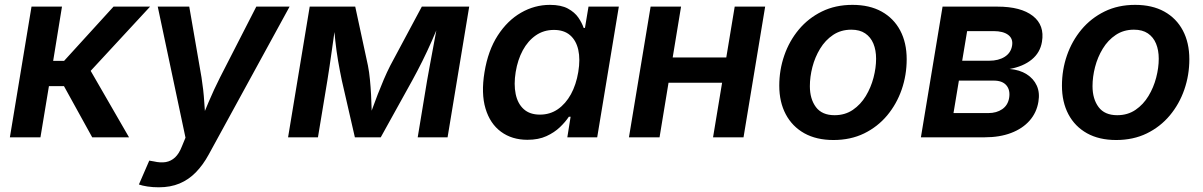

<svg xmlns="http://www.w3.org/2000/svg" viewBox="-20 -570 4995 797"><path d="M21 0 110.8 -542.5H237.3L200.7 -317.4H246.1L451.2 -542.5H603L356.4 -275.9L515.6 0H362.8L245.6 -212.4H183.1L147.9 0Z M556.6 195.8 599.6 96.7 619.1 100.1Q646 106.4 668 102.8Q689.9 99.1 706.8 83.3Q723.6 67.4 734.9 38.1L750 1.5L634.8 -542.5H765.6L816.4 -249Q824.7 -197.3 827.9 -146Q831.1 -94.7 835.4 -41.5H802.2Q824.2 -94.7 845.9 -146.2Q867.7 -197.8 893.6 -249L1043.9 -542.5H1182.1L846.2 71.8Q822.8 114.7 793 145.3Q763.2 175.8 725.3 191.7Q687.5 207.5 639.2 207.5Q613.8 207.5 591.8 204.1Q569.8 200.7 556.6 195.8Z M1175.8 0 1265.6 -542.5H1454.6L1507.3 -297.9Q1512.7 -270.5 1515.6 -239.7Q1518.6 -209 1520.3 -177.2Q1522 -145.5 1522.7 -115.7Q1523.4 -85.9 1523.4 -61H1505.4Q1514.2 -86.4 1524.9 -116.5Q1535.6 -146.5 1547.9 -178Q1560.1 -209.5 1573.2 -240.2Q1586.4 -271 1600.1 -297.9L1731 -542.5H1927.7L1837.9 0H1713.9L1752.9 -235.8Q1757.3 -261.2 1763.2 -292.7Q1769 -324.2 1775.4 -358.6Q1781.7 -393.1 1788.1 -427Q1794.4 -460.9 1799.8 -490.7H1810.1Q1792 -444.3 1772.7 -400.6Q1753.4 -356.9 1733.2 -316.2Q1712.9 -275.4 1691.4 -236.3L1560.5 0H1453.1L1398.9 -236.3Q1390.6 -275.9 1383.5 -316.9Q1376.5 -357.9 1371.8 -401.4Q1367.2 -444.8 1364.3 -490.7H1376.5Q1371.6 -459.5 1366.7 -425.8Q1361.8 -392.1 1357.2 -358.6Q1352.5 -325.2 1347.9 -293.9Q1343.3 -262.7 1338.9 -235.8L1299.8 0Z M2169.4 10.3Q2105 10.3 2059.6 -23.2Q2014.2 -56.6 1995.4 -119.4Q1976.6 -182.1 1991.2 -270.5Q2005.9 -360.4 2046.1 -422.6Q2086.4 -484.9 2142.8 -517.3Q2199.2 -549.8 2262.7 -549.8Q2309.1 -549.8 2337.4 -534.4Q2365.7 -519 2380.9 -496.8Q2396 -474.6 2402.8 -454.1H2408.2L2422.9 -542.5H2548.8L2459 0H2335L2348.6 -85.4H2341.3Q2327.1 -64 2304.2 -42Q2281.2 -20 2248.3 -4.9Q2215.3 10.3 2169.4 10.3ZM2221.2 -94.2Q2263.2 -94.2 2295.7 -116.7Q2328.1 -139.2 2349.9 -178.7Q2371.6 -218.3 2380.4 -271Q2389.2 -324.2 2380.4 -363.3Q2371.6 -402.3 2346.2 -424.1Q2320.8 -445.8 2279.3 -445.8Q2236.8 -445.8 2204.1 -423.1Q2171.4 -400.4 2150.1 -361.1Q2128.9 -321.8 2120.6 -271Q2112.3 -219.7 2120.6 -179.7Q2128.9 -139.6 2154.1 -116.9Q2179.2 -94.2 2221.2 -94.2Z M3028.3 -331.5 3010.7 -226.6H2720.7L2738.3 -331.5ZM2807.1 -542.5 2717.8 0H2590.8L2680.7 -542.5ZM3156.2 -542.5 3066.4 0H2939.9L3029.8 -542.5Z M3439.9 11.2Q3369.1 11.2 3318.8 -16.8Q3268.6 -44.9 3241.7 -95.7Q3214.8 -146.5 3214.8 -214.4Q3214.8 -279.8 3235.6 -339.8Q3256.3 -399.9 3295.9 -447.3Q3335.4 -494.6 3391.6 -522.2Q3447.8 -549.8 3518.6 -549.8Q3589.4 -549.8 3639.6 -522Q3689.9 -494.1 3716.8 -443.4Q3743.7 -392.6 3743.7 -324.2Q3743.7 -258.3 3722.9 -198.2Q3702.1 -138.2 3662.6 -90.8Q3623 -43.5 3566.9 -16.1Q3510.7 11.2 3439.9 11.2ZM3444.3 -91.8Q3487.8 -91.8 3520.3 -114Q3552.7 -136.2 3574 -171.4Q3595.2 -206.5 3606 -247.6Q3616.7 -288.6 3616.7 -326.2Q3616.7 -361.8 3605.5 -388.9Q3594.2 -416 3571.5 -431.4Q3548.8 -446.8 3513.7 -446.8Q3470.7 -446.8 3438.2 -425Q3405.8 -403.3 3384.3 -367.9Q3362.8 -332.5 3352.3 -291.7Q3341.8 -251 3341.8 -212.4Q3341.8 -159.2 3366.9 -125.5Q3392.1 -91.8 3444.3 -91.8Z M3802.7 0 3892.6 -542.5H4120.6Q4217.8 -542.5 4267.3 -503.9Q4316.9 -465.3 4305.2 -396.5Q4297.9 -351.6 4262.7 -322.8Q4227.5 -293.9 4170.9 -283.7Q4212.4 -280.3 4241.5 -262Q4270.5 -243.7 4283.7 -214.6Q4296.9 -185.5 4290.5 -147.9Q4283.2 -102.5 4253.9 -69.3Q4224.6 -36.1 4177.2 -18.1Q4129.9 0 4066.4 0ZM3938 -100.6H4082.5Q4116.7 -100.6 4140.1 -116.7Q4163.6 -132.8 4168.9 -163.1Q4174.3 -195.8 4157.7 -215.6Q4141.1 -235.4 4105 -235.4H3960.4ZM3974.1 -317.9H4085.9Q4125 -317.9 4150.6 -334.2Q4176.3 -350.6 4181.2 -380.4Q4186 -409.2 4165.3 -425Q4144.5 -440.9 4104 -440.9H3994.6Z M4613.3 11.2Q4542.5 11.2 4492.2 -16.8Q4441.9 -44.9 4415 -95.7Q4388.2 -146.5 4388.2 -214.4Q4388.2 -279.8 4408.9 -339.8Q4429.7 -399.9 4469.2 -447.3Q4508.8 -494.6 4564.9 -522.2Q4621.1 -549.8 4691.9 -549.8Q4762.7 -549.8 4813 -522Q4863.3 -494.1 4890.1 -443.4Q4917 -392.6 4917 -324.2Q4917 -258.3 4896.2 -198.2Q4875.5 -138.2 4835.9 -90.8Q4796.4 -43.5 4740.2 -16.1Q4684.1 11.2 4613.3 11.2ZM4617.7 -91.8Q4661.1 -91.8 4693.6 -114Q4726.1 -136.2 4747.3 -171.4Q4768.6 -206.5 4779.3 -247.6Q4790 -288.6 4790 -326.2Q4790 -361.8 4778.8 -388.9Q4767.6 -416 4744.9 -431.4Q4722.2 -446.8 4687 -446.8Q4644 -446.8 4611.6 -425Q4579.1 -403.3 4557.6 -367.9Q4536.1 -332.5 4525.6 -291.7Q4515.1 -251 4515.1 -212.4Q4515.1 -159.2 4540.3 -125.5Q4565.4 -91.8 4617.7 -91.8Z"/></svg>

Font: Inter 16pt SemiBold
Style: Italic
Weight: 600
Italic angle: -9.3988°
Version: Version 4.001;git-66647c0bb